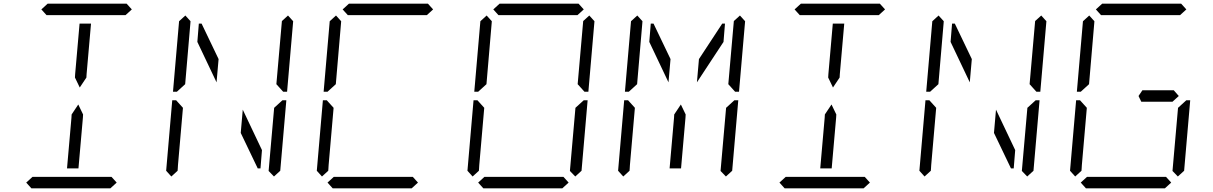

<svg xmlns="http://www.w3.org/2000/svg" viewBox="-20 -1020 6568 1040"><path d="M204 -969 238 -1000H666L694 -969L660 -938H658H477H415H234H232ZM405 -108H343L367 -382L368 -400L404 -454L430 -400L429 -382ZM411 -892H473L449 -618L448 -600L412 -546L386 -600L387 -618ZM612 -31 578 0H150L122 -31L156 -62H158H339H401H582H584Z M1164 -700 1153 -574 1049 -793 1057 -892H1072ZM1284 -300 1295 -426 1399 -207 1391 -108H1376ZM1465 -436 1510 -477H1531L1498 -95L1464 -64L1435 -94ZM1540 -936 1568 -905 1535 -523H1514L1477 -564L1507 -906ZM908 -64 880 -95 913 -477H934L943 -467L971 -436L944 -125L943 -108L942 -95ZM938 -523H917L950 -905L984 -936L1012 -905L1011 -892L983 -564L949 -533Z M1836 -969 1870 -1000H2298L2326 -969L2292 -938H2290H2109H2047H1866H1864ZM2244 -31 2210 0H1782L1754 -31L1788 -62H1790H1971H2033H2214H2216ZM1724 -64 1696 -95 1729 -477H1750L1759 -467L1787 -436L1760 -125L1759 -108L1758 -95ZM1754 -523H1733L1766 -905L1800 -936L1828 -905L1827 -892L1799 -564L1765 -533Z M2652 -969 2686 -1000H3114L3142 -969L3108 -938H3106H2925H2863H2682H2680ZM3060 -31 3026 0H2598L2570 -31L2604 -62H2606H2787H2849H3030H3032ZM3097 -436 3142 -477H3163L3130 -95L3096 -64L3067 -94ZM3172 -936 3200 -905 3167 -523H3146L3109 -564L3139 -906ZM2540 -64 2512 -95 2545 -477H2566L2575 -467L2603 -436L2576 -125L2575 -108L2574 -95ZM2570 -523H2549L2582 -905L2616 -936L2644 -905L2643 -892L2615 -564L2581 -533Z M3669 -108H3607L3631 -382L3632 -400L3668 -454L3694 -400L3693 -382ZM3892 -892H3907L3899 -793L3755 -574L3766 -700ZM3612 -700 3601 -574 3497 -793 3505 -892H3520ZM3913 -436 3958 -477H3979L3946 -95L3912 -64L3883 -94ZM3988 -936 4016 -905 3983 -523H3962L3925 -564L3955 -906ZM3356 -64 3328 -95 3361 -477H3382L3391 -467L3419 -436L3392 -125L3391 -108L3390 -95ZM3386 -523H3365L3398 -905L3432 -936L3460 -905L3459 -892L3431 -564L3397 -533Z M4284 -969 4318 -1000H4746L4774 -969L4740 -938H4738H4557H4495H4314H4312ZM4485 -108H4423L4447 -382L4448 -400L4484 -454L4510 -400L4509 -382ZM4491 -892H4553L4529 -618L4528 -600L4492 -546L4466 -600L4467 -618ZM4692 -31 4658 0H4230L4202 -31L4236 -62H4238H4419H4481H4662H4664Z M5244 -700 5233 -574 5129 -793 5137 -892H5152ZM5364 -300 5375 -426 5479 -207 5471 -108H5456ZM5545 -436 5590 -477H5611L5578 -95L5544 -64L5515 -94ZM5620 -936 5648 -905 5615 -523H5594L5557 -564L5587 -906ZM4988 -64 4960 -95 4993 -477H5014L5023 -467L5051 -436L5024 -125L5023 -108L5022 -95ZM5018 -523H4997L5030 -905L5064 -936L5092 -905L5091 -892L5063 -564L5029 -533Z M5916 -969 5950 -1000H6378L6406 -969L6372 -938H6370H6189H6127H5946H5944ZM6324 -31 6290 0H5862L5834 -31L5868 -62H5870H6051H6113H6294H6296ZM6361 -436 6406 -477H6427L6394 -95L6360 -64L6331 -94ZM5804 -64 5776 -95 5809 -477H5830L5839 -467L5867 -436L5840 -125L5839 -108L5838 -95ZM5834 -523H5813L5846 -905L5880 -936L5908 -905L5907 -892L5879 -564L5845 -533ZM6324 -531H6338L6365 -500L6331 -469H6318H6194H6170H6162L6147 -500L6168 -531H6176H6200Z"/></svg>

Font: DSEG14 Classic Mini
Style: Light Italic
Weight: 300
Italic angle: -5°
Designer: Keshikan(Twitter:@keshinomi_88pro)
Version: Version 0.46